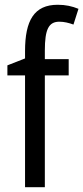

<svg xmlns="http://www.w3.org/2000/svg" viewBox="-20 -785 349 805"><path d="M268 -469V-537H168V-573C168 -662 184 -694 229 -694C249 -694 269 -689 288 -682L309 -748C282 -759 255 -765 222 -765C123 -765 85 -699 85 -571V-540L11 -511V-469H85V0H168V-469Z"/></svg>

Font: Noto Sans Arabic UI Cn
Style: Regular
Weight: 400
Width: 3
Designer: Monotype Design Team, Nadine Chahine and Nizar Qandah
Foundry: Monotype Imaging Inc.
Version: Version 2.010